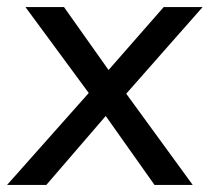

<svg xmlns="http://www.w3.org/2000/svg" viewBox="-34 -523 593 543"><path d="M403 0 265 -195 217 -260 38 -503H147L273 -325L323 -258L511 0ZM97 0H-14L217 -260L273 -325L429 -503H539L323 -258L265 -195Z"/></svg>

Font: Muli Medium
Style: Italic
Weight: 500
Italic angle: -4.541°
Designer: Vernon Adams
Foundry: Vernon Adams
Version: Version 2.100; ttfautohint (v1.8.1.43-b0c9)